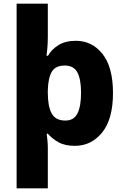

<svg xmlns="http://www.w3.org/2000/svg" viewBox="-20 -780 677 1040"><path d="M592 -276Q592 -135 533.5 -62.5Q475 10 385 10Q331 10 296 -10Q261 -30 239 -56H233Q235 -42 237 -19Q239 4 239 20V240H70V-760H239V-580Q239 -545 236.5 -519Q234 -493 232 -478H240Q259 -512 296.5 -535.5Q334 -559 391 -559Q479 -559 535.5 -487.5Q592 -416 592 -276ZM419 -278Q419 -351 399 -388Q379 -425 331 -425Q281 -425 261 -392Q241 -359 239 -292V-277Q239 -204 260 -165.5Q281 -127 334 -127Q380 -127 399.5 -165.5Q419 -204 419 -278Z"/></svg>

Font: Noto Sans Cherokee ExtraBold
Style: Regular
Weight: 800
Designer: Monotype Design Team
Foundry: Monotype Imaging Inc.
Version: Version 2.001; ttfautohint (v1.8.4.7-5d5b)